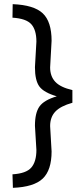

<svg xmlns="http://www.w3.org/2000/svg" viewBox="-20 -775 392 923"><path d="M155 -54 148 -170Q148 -233 170 -263.5Q192 -294 253 -312Q191 -330 169.5 -359Q148 -388 148 -452L155 -575Q155 -631 130.5 -658.5Q106 -686 40 -690L41 -755Q143 -751 185.5 -711Q228 -671 228 -579L221 -451Q221 -408 246 -381.5Q271 -355 328 -342V-281Q271 -265 246 -238.5Q221 -212 221 -169L228 -47Q228 43 185.5 83.5Q143 124 42 128L40 63Q106 59 130.5 30.5Q155 2 155 -54Z"/></svg>

Font: Titillium Web
Style: Regular
Weight: 400
Version: Version 1.001;PS 57.000;hotconv 1.0.70;makeotf.lib2.5.55311